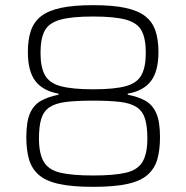

<svg xmlns="http://www.w3.org/2000/svg" viewBox="-20 -716 722 744"><path d="M341 8Q258 8 207 -3.5Q156 -15 129 -39.5Q102 -64 92 -100Q82 -136 82 -184Q82 -245 96.5 -277.5Q111 -310 139 -325.5Q167 -341 207 -349V-353Q146 -364 117 -402Q88 -440 88 -515Q88 -562 99.5 -596.5Q111 -631 139 -653Q167 -675 216 -685.5Q265 -696 341 -696Q417 -696 466 -685.5Q515 -675 543 -653Q571 -631 582.5 -596.5Q594 -562 594 -515Q594 -440 565 -402Q536 -364 475 -353V-349Q516 -341 543.5 -325.5Q571 -310 585.5 -277.5Q600 -245 600 -184Q600 -136 590 -100Q580 -64 553 -39.5Q526 -15 475 -3.5Q424 8 341 8ZM341 -36Q421 -36 467 -46.5Q513 -57 532 -88.5Q551 -120 551 -179Q551 -227 542 -256Q533 -285 510 -300.5Q487 -316 446 -321Q405 -326 341 -326Q277 -326 236 -321Q195 -316 172 -300.5Q149 -285 140 -256Q131 -227 131 -179Q131 -120 150 -88.5Q169 -57 215 -46.5Q261 -36 341 -36ZM341 -370Q423 -370 467 -382Q511 -394 528 -425Q545 -456 545 -511Q545 -566 529 -596.5Q513 -627 469 -639.5Q425 -652 341 -652Q257 -652 213 -639.5Q169 -627 153 -596.5Q137 -566 137 -511Q137 -456 154 -425Q171 -394 215.5 -382Q260 -370 341 -370Z"/></svg>

Font: Saira Thin ExtraLight
Style: Regular
Weight: 250
Version: Version 1.101